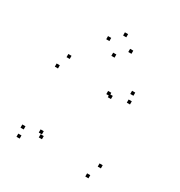

<svg xmlns="http://www.w3.org/2000/svg" viewBox="-184 -910 987 1050"><g transform="rotate(30 310.0 -385.5)"><path d="M81.8 -427V-447H61.8V-427ZM416.3 -427V-447H396.3V-427ZM400.7 -437.7V-457.7H380.7V-437.7ZM86 -44.3V-64.3H66V-44.3ZM92 10V-10H72V10ZM526.5 10V-10H506.5V10ZM558.2 -71V-91H538.2V-71ZM186 -71V-91H166V-71ZM199.3 -48V-68H179.3V-48ZM521.2 -453.3V-473.3H501.2V-453.3ZM513.7 -504V-524H493.7V-504ZM111.3 -504V-524H91.3V-504ZM389.7 -697.3V-717.3H369.7V-697.3ZM320 -761.3V-781.3H300V-761.3ZM250.3 -697.3V-717.3H230.3V-697.3ZM320 -632.8V-652.8H300V-632.8Z"/></g></svg>

Font: Monaspace Argon Dots Var
Style: Regular
Weight: 400
Designer: Riley Cran and the Lettermatic Team
Version: Version 1.100 (Monaspace Argon Dots)